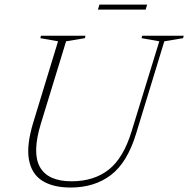

<svg xmlns="http://www.w3.org/2000/svg" viewBox="-20 -830 843 860"><path d="M163 -276Q123 -145 159 -81.5Q195 -18 300.5 -18Q400.5 -18 466.8 -70Q533 -122 569.5 -242L693.5 -645L614 -659L617 -670H803L800 -659L716 -645L589.5 -231Q550 -101.5 476.5 -45.8Q403 10 296 10Q217.5 10 169.2 -20.5Q121 -51 109.5 -115.8Q98 -180.5 129.5 -283L240 -645L160.5 -659L163.5 -670H363L360 -659L276 -645ZM418.5 -787 425.5 -809.5H639L632.5 -787Z"/></svg>

Font: Newsreader 16pt ExtraLight
Style: Italic
Weight: 275
Italic angle: -17°
Designer: Hugues Gentile
Foundry: Production Type
Version: Version 1.003; ttfautohint (v1.8.3)